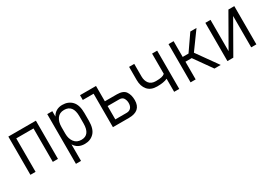

<svg xmlns="http://www.w3.org/2000/svg" viewBox="17 -1282 3112 2204"><g transform="rotate(-30 1573.0 -180.5)"><path d="M75.2 -506.8H440.4V0H372.1V-443.4H143.6V0H75.2Z M590.8 -506.8H658.2V-435.5Q678.7 -473.6 712.9 -493.2Q747.1 -512.7 791 -512.7Q870.1 -512.7 918 -462.9Q966.8 -412.1 966.8 -305.7V-202.1Q966.8 -92.8 918.9 -43.9Q871.1 5.9 795.9 5.9Q701.2 5.9 658.2 -67.4V152.3H590.8ZM898.4 -206.1V-300.8Q898.4 -452.1 781.2 -452.1Q720.7 -452.1 689.5 -409.2Q658.2 -366.2 658.2 -295.9V-207Q658.2 -141.6 691.4 -97.7Q723.6 -54.7 785.2 -54.7Q898.4 -54.7 898.4 -206.1Z M1025.4 -506.8H1237.3V-303.7H1396.5Q1479.5 -303.7 1510.7 -259.3Q1542 -214.8 1542 -143.6Q1542 0 1380.9 0H1168.9V-443.4H1025.4ZM1391.6 -240.2H1237.3V-63.5H1386.7Q1423.8 -63.5 1444.3 -86.4Q1464.8 -109.4 1464.8 -150.4Q1464.8 -184.6 1448.7 -212.4Q1432.6 -240.2 1391.6 -240.2Z M1675.8 -506.8H1744.1V-339.8Q1744.1 -283.2 1772.9 -247.1Q1801.8 -210.9 1861.3 -210.9Q1909.2 -210.9 1937 -217.3Q1964.8 -223.6 1980.5 -238.3V-506.8H2047.9V0H1980.5V-173.8Q1957 -162.1 1921.9 -156.2Q1886.7 -150.4 1843.8 -150.4Q1760.7 -150.4 1718.3 -200.2Q1675.8 -250 1675.8 -330.1Z M2198.2 -506.8H2265.6V-297.9H2342.8L2487.3 -506.8H2569.3L2401.4 -275.4L2597.7 0H2514.6L2348.6 -234.4H2265.6V0H2198.2Z M2686.5 -506.8H2754.9V-91.8L2992.2 -506.8H3070.3V0H3002V-415L2764.6 0H2686.5Z"/></g></svg>

Font: DINish
Style: Regular
Weight: 400
Designer: Bert Driehuis
Foundry: Playbeing
Version: Version 3.008; git-95204e4c-release